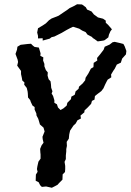

<svg xmlns="http://www.w3.org/2000/svg" viewBox="-20 -876 615 904"><path d="M197 2 177 4 169 -4 162 -18 148 -25 149 -54 157 -67 154 -80 156 -93 161 -115 171 -129V-149L170 -158L169 -175L176 -192L185 -204L181 -221L180 -232L190 -257L185 -275L168 -290L164 -304L160 -317L152 -332L151 -342L143 -360V-372L133 -379L125 -396L122 -405L112 -417L111 -436L110 -445L106 -462L94 -477L95 -488L85 -497L83 -509L79 -527V-542L71 -553L61 -567L65 -584L63 -595L53 -622L60 -642L62 -656L77 -665L111 -669L126 -670L135 -661L143 -655L163 -652L171 -625L170 -613L184 -606L183 -591L189 -575V-564L196 -546L205 -535L204 -520L209 -503L218 -493L220 -478L221 -463L227 -446L223 -436L230 -424L236 -404V-392L248 -385L253 -370L265 -358L279 -366L294 -379L297 -392L314 -409L316 -421L332 -430L336 -446L350 -458L352 -468L369 -483L381 -498L383 -510L396 -530L408 -553L420 -560L421 -580L438 -591L437 -603L452 -621L468 -642L473 -656L496 -666L510 -677L520 -679L546 -673L561 -669L567 -658L575 -636L573 -620L555 -600L549 -581L530 -572L520 -552L513 -542L503 -525L504 -512L487 -501L482 -492L475 -478L467 -460L457 -447L441 -435L427 -424L425 -407L413 -401L409 -387L392 -369L378 -356L377 -347L359 -332L361 -318L345 -310L336 -294L326 -285L310 -261L306 -243L304 -223L294 -208L295 -189L292 -174V-163L290 -144V-127L284 -114L287 -95V-80L286 -66L275 -55L274 -30L258 -14L251 -6L238 1L224 8ZM181 -685V-696L159 -695V-707L155 -723L159 -743L181 -756L196 -766L211 -781L223 -789L236 -794L256 -802L275 -815L296 -829L308 -838L325 -846L343 -856L366 -855L384 -842L390 -831L411 -822L422 -808L429 -803L441 -794L465 -788L478 -779V-769L489 -759L507 -738L500 -729L493 -713L490 -700L473 -687L467 -685L440 -681L425 -692L417 -697L413 -702L392 -713L383 -725L367 -732L353 -741L324 -750L311 -744L294 -735L270 -721L262 -717L236 -704L223 -701L214 -694Z"/></svg>

Font: Winky Rough Medium
Style: Italic
Weight: 500
Italic angle: -8.97852°
Designer: Simon Atzbach
Foundry: typofactur
Version: Version 1.206; ttfautohint (v1.8.4.7-5d5b)